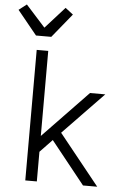

<svg xmlns="http://www.w3.org/2000/svg" viewBox="-74 -1030 738 1077"><g transform="rotate(5 294.5 -492.0)"><path d="M110 0V-735H175V-256L429 -520H515L287 -284L515 0H435L244 -239L175 -167V0ZM99 -815 -11 -950 33 -984 142 -863 251 -984 295 -950 185 -815Z"/></g></svg>

Font: Iosevka Aile Light
Style: Regular
Weight: 300
Designer: Belleve Invis
Foundry: Belleve Invis
Version: Version 27.3.5; ttfautohint (v1.8.4)